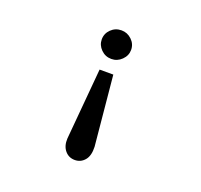

<svg xmlns="http://www.w3.org/2000/svg" viewBox="-119 -731 989 947"><g transform="rotate(20 375.0 -258.0)"><path d="M364 -598Q395 -598 418 -576Q441 -554 441 -523Q441 -493 418 -470.5Q395 -448 364 -448Q332 -448 309.5 -470.5Q287 -493 287 -523Q287 -554 309.5 -576Q332 -598 364 -598ZM328 -379H400L435 -13Q437 34 416.5 58Q396 82 365 82Q333 82 313 58Q293 34 295 -5Z"/></g></svg>

Font: Inconsolata ExtraExpanded SemiBold
Style: Regular
Weight: 600
Width: 8
Monospace: yes
Designer: Raph Levien, Cyreal, Brenton Simpson
Foundry: Raph Levien, Cyreal, Google
Version: Version 3.001; ttfautohint (v1.8.2.53-6de2)